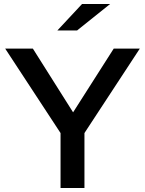

<svg xmlns="http://www.w3.org/2000/svg" viewBox="-20 -944 728 964"><path d="M284 0V-276L6 -700H145L347 -380L551 -700H682L404 -276V0ZM268 -791 392 -924H533L367 -791Z"/></svg>

Font: Red Hat Text Medium
Style: Regular
Weight: 500
Designer: Pentagram, MCKL
Foundry: Pentagram, MCKL
Version: Version 1.023